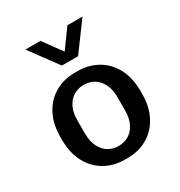

<svg xmlns="http://www.w3.org/2000/svg" viewBox="-180 -882 952 1016"><g transform="rotate(-30 296.5 -374.0)"><path d="M289 10Q221 10 167 -21Q113 -52 82.5 -110Q52 -168 52 -247V-264Q52 -344 82.5 -401.5Q113 -459 166.5 -490Q220 -521 288 -521H304Q373 -521 426.5 -490Q480 -459 510.5 -401.5Q541 -344 541 -264V-247Q541 -168 510.5 -110Q480 -52 426.5 -21Q373 10 305 10ZM296 -69Q331 -69 358.5 -85.5Q386 -102 402.5 -135Q419 -168 419 -215V-296Q419 -344 402.5 -376.5Q386 -409 358.5 -425.5Q331 -442 296 -442Q262 -442 234.5 -425.5Q207 -409 190.5 -376.5Q174 -344 174 -296V-215Q174 -168 190.5 -135Q207 -102 234.5 -85.5Q262 -69 296 -69ZM472 -758 347 -588H248L123 -758H215L329 -601H266L380 -758Z"/></g></svg>

Font: Chivo Medium Medium
Style: Regular
Weight: 500
Version: Version 2.002